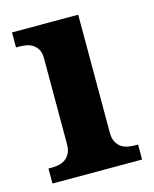

<svg xmlns="http://www.w3.org/2000/svg" viewBox="-88 -597 528 658"><g transform="rotate(-15 176.0 -268.0)"><path d="M28.8 -53.2Q40 -53.2 52.5 -55.4Q64.9 -57.6 75.4 -64.5Q85.9 -71.3 93 -84Q100.1 -96.7 100.1 -118.2V-421.9Q100.1 -441.9 93 -453.9Q85.9 -465.8 75.2 -472.4Q64.5 -479 52 -481Q39.6 -482.9 28.8 -482.9H17.1V-536.1H252V-118.2Q252 -96.7 259 -84Q266.1 -71.3 276.6 -64.5Q287.1 -57.6 299.8 -55.4Q312.5 -53.2 323.2 -53.2H335V0H17.1V-53.2Z"/></g></svg>

Font: Droids
Style: b
Weight: 700
Foundry: Ascender Corporation
Version: Version 1.00 build 113